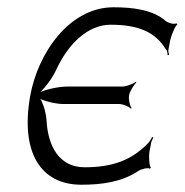

<svg xmlns="http://www.w3.org/2000/svg" viewBox="-20 -497 508 528"><path d="M63 -233C36 -80 90 11 204 11C258 11 314 4 359 -26C367 -32 388 -37 392 -33L395 -36C390 -40 389 -70 391 -80L396 -106C397 -110 400 -115 402 -119L398 -120C395 -113 391 -107 386 -102C342 -57 290 -37 213 -37C142 -37 112 -96 108 -165C107 -184 100 -210 91 -225C108 -217 135 -211 154 -211H307C318 -211 335 -204 340 -198L342 -200C337 -206 333 -224 335 -235C337 -246 348 -264 355 -270L353 -272C346 -266 327 -259 316 -259H166C144 -259 113 -253 91 -244C108 -260 126 -286 135 -306C168 -377 222 -429 284 -429C362 -429 407 -408 435 -363L439 -358C440 -354 441 -348 441 -345L445 -346C445 -350 442 -355 443 -359L448 -386C450 -396 461 -426 468 -430L465 -433C459 -429 441 -434 435 -440C400 -470 346 -477 292 -477C171 -477 84 -351 63 -233Z"/></svg>

Font: Armata Saber
Style: RgIta
Weight: 400
Designer: Jasper
Foundry: Cannot Into Space Fonts
Version: Version 0.970